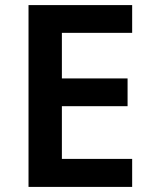

<svg xmlns="http://www.w3.org/2000/svg" viewBox="-20 -734 599 754"><path d="M499 0V-110H223V-317H481V-426H223V-605H499V-714H92V0Z"/></svg>

Font: Noto Kufi Arabic SemiBold
Style: Regular
Weight: 600
Designer: Monotype Design Team, David Williams, Khaled Hosny
Foundry: Google LLC
Version: Version 2.109